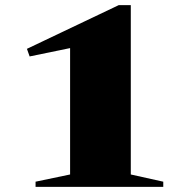

<svg xmlns="http://www.w3.org/2000/svg" viewBox="-20 -725 729 745"><path d="M252 -48V-598L395.5 -568L95 -506L84.5 -535.5L440.5 -705H487.5V-48L613.5 -20V0H118V-20Z"/></svg>

Font: Newsreader 60pt ExtraBold
Style: Regular
Weight: 800
Designer: Hugues Gentile
Foundry: Production Type
Version: Version 1.003